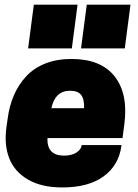

<svg xmlns="http://www.w3.org/2000/svg" viewBox="-20 -800 600 834"><path d="M316.9 -779.8 292 -589.8H102.1L127 -779.8ZM546.9 -779.8 522 -589.8H332L356.9 -779.8ZM512.2 -200.2H186Q183.6 -124 257.8 -124Q291 -124 311.8 -137.2Q332.5 -150.4 335 -169.9H507.8L506.8 -163.1Q495.1 -81.1 429.4 -33.4Q363.8 14.2 250 14.2Q160.2 14.2 101.6 -20Q43 -54.2 20.3 -112.1Q-2.4 -169.9 7.8 -246.1L13.2 -284.2Q20.5 -340.3 40.5 -386.5Q60.5 -432.6 93.8 -468.5Q127 -504.4 177 -524.2Q227.1 -543.9 290 -543.9Q418.9 -543.9 478.3 -467.8Q537.6 -391.6 520 -259.8ZM284.2 -405.8Q219.7 -405.8 203.1 -330.1H345.2Q346.7 -369.1 332.5 -387.5Q318.4 -405.8 284.2 -405.8Z"/></svg>

Font: Cooper Hewitt
Style: Heavy Italic
Weight: 714
Designer: Village Type and Design LLC
Foundry: Cooper Hewitt Smithsonian Design Museum
Version: 1.000